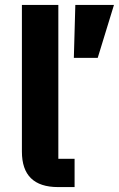

<svg xmlns="http://www.w3.org/2000/svg" viewBox="-20 -760 483 780"><path d="M443 -740 377 -525H280L286 -740ZM283 0H216Q69 0 69 -144V-740H217V-115H283Z"/></svg>

Font: Aneliza
Style: Bold
Weight: 700
Designer: Mike Abbink, Paul van der Laan, Pieter van Rosmalen
Foundry: Bold Monday
Version: Version 3.0